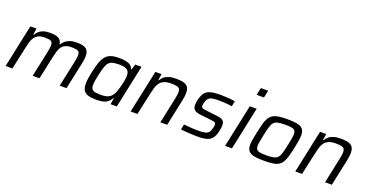

<svg xmlns="http://www.w3.org/2000/svg" viewBox="-32 -1439 4115 2143"><g transform="rotate(20 2025.5 -367.5)"><path d="M36.2 0 144.7 -510H217.9L206.4 -435.2H212.6Q226.8 -459.7 247.4 -478Q268 -496.3 299.1 -507.2Q330.2 -518 375 -518Q449.5 -518 481.4 -497.9Q513.3 -477.8 519.2 -435.2H525.8Q540 -459.7 562.1 -478Q584.2 -496.3 617.1 -507.2Q650 -518 695.8 -518Q778.3 -518 808.9 -491.5Q839.5 -465 839.5 -407.8Q839.5 -388.8 835.7 -362.9Q831.9 -337 825.5 -308L759.6 0H678.5L741.7 -294.9Q748.1 -325.3 751.9 -348.7Q755.7 -372.1 755.7 -387.9Q755.7 -426.9 734 -437.7Q712.4 -448.5 661.4 -448.5Q614.8 -448.5 585.9 -435.6Q556.9 -422.7 540.2 -398.4Q523.5 -374.2 513.5 -339.6Q503.6 -305.1 494.7 -261.8L438.3 0H357.6L420.3 -294.9Q426.7 -325.3 430.5 -348.7Q434.3 -372.1 434.3 -387.9Q434.3 -426.9 412.7 -437.7Q391 -448.5 340 -448.5Q293.4 -448.5 264.2 -433.9Q235.1 -419.4 218.1 -393.9Q201.1 -368.5 191.5 -334.7Q181.9 -300.8 173.9 -261.8L116.9 0Z M1112.9 8Q1053.1 8 1016 -3.4Q978.8 -14.7 961.6 -43.4Q944.4 -72.2 944.4 -123.5Q944.4 -148.9 949.1 -182.5Q953.8 -216.1 962.8 -258.3Q979.2 -336.1 997.3 -386.5Q1015.3 -436.9 1041 -465.7Q1066.8 -494.5 1104.3 -506.2Q1141.8 -518 1196.3 -518Q1242.3 -518 1276.9 -511.4Q1311.5 -504.7 1333.8 -488.3Q1356.1 -472 1364.3 -443.1H1369.9L1390.8 -510H1465L1357 0H1283.4L1294.8 -74.8H1289.2Q1270.1 -39.6 1243.8 -21.5Q1217.5 -3.4 1184.7 2.3Q1152 8 1112.9 8ZM1146 -60.4Q1184.8 -60.4 1210.4 -67.3Q1236 -74.2 1253.8 -88Q1271.5 -101.8 1284.6 -123.9Q1294.4 -139.1 1303.2 -163.1Q1312 -187.2 1319.9 -214.9Q1327.7 -242.7 1333.7 -270.3Q1339.7 -297.9 1342.9 -321.4Q1346.1 -345 1346.1 -359.6Q1346.1 -408.3 1318.7 -428.7Q1291.2 -449 1225.4 -449Q1179.6 -449 1150.1 -442.7Q1120.6 -436.3 1102 -416.6Q1083.3 -396.9 1070.2 -358.3Q1057.2 -319.6 1043.4 -255Q1035 -215.5 1030.4 -186.2Q1025.7 -156.8 1025.7 -135.6Q1025.7 -103.6 1037.5 -87.4Q1049.2 -71.2 1076 -65.8Q1102.8 -60.4 1146 -60.4Z M1521.2 0 1629.7 -510H1702.9L1691.4 -435.2H1697.6Q1712.7 -460.2 1734.5 -478.5Q1756.4 -496.8 1790.7 -507.4Q1825 -518 1875.1 -518Q1936.9 -518 1971.3 -506.1Q2005.6 -494.3 2019.6 -469.1Q2033.5 -443.9 2033.5 -403.8Q2033.5 -385.3 2030.2 -360.7Q2026.9 -336.1 2020.9 -308.6L1955.1 0H1874.5L1937.1 -294.9Q1942.6 -322.3 1946.3 -344.9Q1950.1 -367.6 1950.1 -383Q1950.1 -411.1 1939.1 -425.1Q1928 -439.1 1904.2 -443.8Q1880.4 -448.5 1840.7 -448.5Q1788.2 -448.5 1756.1 -434.2Q1724 -419.8 1705.6 -394.4Q1687.1 -369 1677.2 -334.9Q1667.3 -300.8 1658.9 -261.8L1601.9 0Z M2314.7 8Q2284 8 2248.2 6.2Q2212.5 4.5 2178.5 1.7Q2144.6 -1.1 2117.9 -4.1L2131.5 -68.1Q2159.5 -65.1 2182.2 -63.1Q2204.8 -61.1 2225.2 -59.6Q2245.6 -58.1 2265.9 -57.6Q2286.2 -57.1 2309.5 -57.1Q2361 -57.1 2388.2 -65.2Q2415.4 -73.2 2428.3 -90.9Q2441.2 -108.7 2448.1 -137.9Q2452.1 -151 2453.9 -161.5Q2455.6 -172 2455.6 -180.4Q2455.6 -202.9 2441.8 -208.7Q2427.9 -214.6 2397.5 -217.6L2260 -233.7Q2211.6 -239.8 2191.7 -259.3Q2171.8 -278.8 2171.8 -315.8Q2171.8 -325.7 2173.8 -342.1Q2175.8 -358.5 2179.8 -376.1Q2190.8 -425.2 2209.7 -453.8Q2228.5 -482.4 2255.8 -495.9Q2283.2 -509.5 2320.1 -513.7Q2357 -518 2403.7 -518Q2432.1 -518 2463.3 -516.2Q2494.6 -514.5 2524.3 -511.7Q2553.9 -508.9 2575.4 -504.9L2562.4 -440.9Q2535 -445.4 2508.9 -447.9Q2482.8 -450.3 2456.8 -451.6Q2430.8 -452.9 2402.7 -452.9Q2366.1 -452.9 2337.7 -449.3Q2309.3 -445.7 2289.5 -431Q2269.8 -416.3 2260.4 -382.2Q2256.9 -371 2254.1 -359.8Q2251.2 -348.6 2251.2 -336.9Q2251.2 -315.4 2264.8 -308.8Q2278.3 -302.2 2309.6 -299.2L2444.7 -283Q2475.6 -280 2495.8 -272.2Q2516 -264.4 2526.1 -248.6Q2536.1 -232.7 2536.1 -203Q2536.1 -191.2 2534.1 -173.9Q2532.1 -156.7 2527.1 -135.3Q2517 -88.9 2500.2 -60.4Q2483.3 -32 2457.9 -17.2Q2432.5 -2.5 2397.1 2.8Q2361.8 8 2314.7 8Z M2779.3 -655.9 2797.8 -743H2884.9L2866.4 -655.9ZM2643.2 0 2751.2 -510H2833L2725 0Z M3110.7 8Q3030.7 8 2984.9 -2.1Q2939.1 -12.2 2920.3 -37.8Q2901.5 -63.5 2901.5 -108.7Q2901.5 -135.6 2908 -171.4Q2914.4 -207.3 2923.9 -254.5Q2937.3 -319 2949.1 -364.5Q2960.8 -409.9 2978.1 -439.9Q2995.3 -469.9 3021.9 -487Q3048.5 -504 3090.2 -511Q3131.8 -518 3194.1 -518Q3274.2 -518 3319.2 -507.7Q3364.2 -497.4 3383 -471.7Q3401.8 -446 3401.8 -400.3Q3401.8 -373.4 3396.4 -337.3Q3391 -301.3 3380.5 -254.5Q3367 -190.1 3354.5 -144.9Q3342 -99.6 3325.2 -69.6Q3308.5 -39.6 3282.2 -22.6Q3255.9 -5.5 3214.4 1.2Q3173 8 3110.7 8ZM3110.5 -58.2Q3154.7 -58.2 3183.7 -62.6Q3212.7 -67.1 3230.6 -78.6Q3248.5 -90.2 3259.9 -112.1Q3271.2 -134 3280.3 -169.1Q3289.5 -204.2 3299.9 -254.5Q3309.2 -298.6 3314.9 -330.6Q3320.5 -362.7 3320.5 -384.9Q3320.5 -412.5 3308.9 -427Q3297.4 -441.5 3269.9 -446.6Q3242.4 -451.8 3194.3 -451.8Q3139.3 -451.8 3107.1 -444.7Q3074.9 -437.6 3057.7 -416.9Q3040.5 -396.2 3029.5 -357.2Q3018.4 -318.3 3005.1 -254.5Q2996.1 -210 2990 -178.1Q2983.8 -146.3 2983.8 -124.1Q2983.8 -97 2995.3 -82.8Q3006.9 -68.5 3034.6 -63.4Q3062.4 -58.2 3110.5 -58.2Z M3477.2 0 3585.7 -510H3658.9L3647.4 -435.2H3653.6Q3668.7 -460.2 3690.5 -478.5Q3712.4 -496.8 3746.7 -507.4Q3781 -518 3831.1 -518Q3892.9 -518 3927.3 -506.1Q3961.6 -494.3 3975.6 -469.1Q3989.5 -443.9 3989.5 -403.8Q3989.5 -385.3 3986.2 -360.7Q3982.9 -336.1 3976.9 -308.6L3911.1 0H3830.5L3893.1 -294.9Q3898.6 -322.3 3902.3 -344.9Q3906.1 -367.6 3906.1 -383Q3906.1 -411.1 3895.1 -425.1Q3884 -439.1 3860.2 -443.8Q3836.4 -448.5 3796.7 -448.5Q3744.2 -448.5 3712.1 -434.2Q3680 -419.8 3661.6 -394.4Q3643.1 -369 3633.2 -334.9Q3623.3 -300.8 3614.9 -261.8L3557.9 0Z"/></g></svg>

Font: Saira Thin
Style: Italic
Weight: 100
Italic angle: -12°
Designer: Hector Gatti with collaboration of the Omnibus-Type team
Foundry: Omnibus-Type
Version: Version 1.101